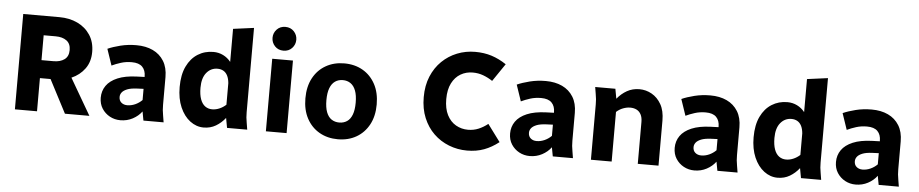

<svg xmlns="http://www.w3.org/2000/svg" viewBox="-43 -1067 6622 1384"><g transform="rotate(5 3268.0 -375.0)"><path d="M85 0V-690H347Q420 -690 478 -662.5Q536 -635 570 -583.5Q604 -532 604 -460Q604 -389 567.5 -339Q531 -289 471 -263L624 0H447L322 -240H245V0ZM245 -370H332Q381 -370 411 -392Q441 -414 441 -460Q441 -506 411 -528Q381 -550 332 -550H245Z M694 -138Q694 -187 720.5 -225Q747 -263 801.5 -286Q856 -309 939 -312L996 -314V-318Q996 -362 971.5 -387Q947 -412 895 -412Q853 -412 816.5 -400.5Q780 -389 751 -375L711 -493Q749 -510 803 -523.5Q857 -537 918 -537Q986 -537 1037 -513Q1088 -489 1117 -442Q1146 -395 1146 -326V-125Q1146 -104 1147.5 -87.5Q1149 -71 1153 -49L1161 0H1015L1003 -65Q978 -31 937.5 -9.5Q897 12 849 12Q807 12 772 -7Q737 -26 715.5 -59.5Q694 -93 694 -138ZM829 -155Q829 -129 846 -114.5Q863 -100 889 -100Q918 -100 946 -112.5Q974 -125 996 -147V-228L949 -226Q904 -224 878 -213.5Q852 -203 840.5 -188Q829 -173 829 -155Z M1254 -264Q1254 -353 1283 -413.5Q1312 -474 1362 -505.5Q1412 -537 1475 -537Q1513 -537 1545.5 -521Q1578 -505 1601 -476V-715L1751 -735V-125Q1751 -104 1752.5 -87.5Q1754 -71 1758 -49L1766 0H1620L1607 -71Q1578 -34 1539 -11Q1500 12 1451 12Q1398 12 1353 -22Q1308 -56 1281 -118Q1254 -180 1254 -264ZM1404 -272Q1404 -222 1416 -189Q1428 -156 1450 -140Q1472 -124 1501 -124Q1527 -124 1553 -135Q1579 -146 1601 -166V-322Q1598 -355 1587 -376.5Q1576 -398 1557.5 -408.5Q1539 -419 1515 -419Q1467 -419 1435.5 -381Q1404 -343 1404 -272Z M1901 0V-525H2051V0ZM1890 -676Q1890 -711 1914 -736.5Q1938 -762 1976 -762Q2014 -762 2038 -736.5Q2062 -711 2062 -676Q2062 -641 2038 -615.5Q2014 -590 1976 -590Q1938 -590 1914 -615.5Q1890 -641 1890 -676Z M2164 -262Q2164 -347 2197 -408.5Q2230 -470 2288.5 -503.5Q2347 -537 2422 -537Q2498 -537 2556 -503.5Q2614 -470 2647 -408.5Q2680 -347 2680 -262Q2680 -178 2647 -116.5Q2614 -55 2556 -21.5Q2498 12 2422 12Q2347 12 2288.5 -21.5Q2230 -55 2197 -116.5Q2164 -178 2164 -262ZM2316 -262Q2316 -209 2329 -175Q2342 -141 2366 -125Q2390 -109 2422 -109Q2454 -109 2478 -125Q2502 -141 2515 -175Q2528 -209 2528 -262Q2528 -315 2515 -349Q2502 -383 2478 -399.5Q2454 -416 2422 -416Q2390 -416 2366 -399.5Q2342 -383 2329 -349Q2316 -315 2316 -262Z M3013 -345Q3013 -429 3040.5 -495Q3068 -561 3115.5 -607Q3163 -653 3224.5 -677.5Q3286 -702 3355 -702Q3420 -702 3474.5 -684.5Q3529 -667 3581 -632L3494 -504Q3463 -525 3427 -538.5Q3391 -552 3350 -552Q3302 -552 3262.5 -529Q3223 -506 3199.5 -460Q3176 -414 3176 -345Q3176 -276 3199.5 -230Q3223 -184 3263 -161Q3303 -138 3351 -138Q3392 -138 3427.5 -153Q3463 -168 3494 -193L3586 -69Q3535 -29 3480 -8.5Q3425 12 3357 12Q3288 12 3225.5 -12.5Q3163 -37 3115.5 -83Q3068 -129 3040.5 -195Q3013 -261 3013 -345Z M3656 -138Q3656 -187 3682.5 -225Q3709 -263 3763.5 -286Q3818 -309 3901 -312L3958 -314V-318Q3958 -362 3933.5 -387Q3909 -412 3857 -412Q3815 -412 3778.5 -400.5Q3742 -389 3713 -375L3673 -493Q3711 -510 3765 -523.5Q3819 -537 3880 -537Q3948 -537 3999 -513Q4050 -489 4079 -442Q4108 -395 4108 -326V-125Q4108 -104 4109.5 -87.5Q4111 -71 4115 -49L4123 0H3977L3965 -65Q3940 -31 3899.5 -9.5Q3859 12 3811 12Q3769 12 3734 -7Q3699 -26 3677.5 -59.5Q3656 -93 3656 -138ZM3791 -155Q3791 -129 3808 -114.5Q3825 -100 3851 -100Q3880 -100 3908 -112.5Q3936 -125 3958 -147V-228L3911 -226Q3866 -224 3840 -213.5Q3814 -203 3802.5 -188Q3791 -173 3791 -155Z M4238 -525H4384L4397 -454Q4428 -492 4468 -514.5Q4508 -537 4558 -537Q4605 -537 4647 -513.5Q4689 -490 4715.5 -443.5Q4742 -397 4742 -326V0H4592V-303Q4592 -336 4580.5 -357.5Q4569 -379 4549 -389Q4529 -399 4503 -399Q4478 -399 4451.5 -389Q4425 -379 4403 -359V0H4253V-400Q4253 -421 4251.5 -437.5Q4250 -454 4246 -476Z M4847 -138Q4847 -187 4873.5 -225Q4900 -263 4954.5 -286Q5009 -309 5092 -312L5149 -314V-318Q5149 -362 5124.5 -387Q5100 -412 5048 -412Q5006 -412 4969.5 -400.5Q4933 -389 4904 -375L4864 -493Q4902 -510 4956 -523.5Q5010 -537 5071 -537Q5139 -537 5190 -513Q5241 -489 5270 -442Q5299 -395 5299 -326V-125Q5299 -104 5300.5 -87.5Q5302 -71 5306 -49L5314 0H5168L5156 -65Q5131 -31 5090.5 -9.5Q5050 12 5002 12Q4960 12 4925 -7Q4890 -26 4868.5 -59.5Q4847 -93 4847 -138ZM4982 -155Q4982 -129 4999 -114.5Q5016 -100 5042 -100Q5071 -100 5099 -112.5Q5127 -125 5149 -147V-228L5102 -226Q5057 -224 5031 -213.5Q5005 -203 4993.5 -188Q4982 -173 4982 -155Z M5407 -264Q5407 -353 5436 -413.5Q5465 -474 5515 -505.5Q5565 -537 5628 -537Q5666 -537 5698.5 -521Q5731 -505 5754 -476V-715L5904 -735V-125Q5904 -104 5905.5 -87.5Q5907 -71 5911 -49L5919 0H5773L5760 -71Q5731 -34 5692 -11Q5653 12 5604 12Q5551 12 5506 -22Q5461 -56 5434 -118Q5407 -180 5407 -264ZM5557 -272Q5557 -222 5569 -189Q5581 -156 5603 -140Q5625 -124 5654 -124Q5680 -124 5706 -135Q5732 -146 5754 -166V-322Q5751 -355 5740 -376.5Q5729 -398 5710.5 -408.5Q5692 -419 5668 -419Q5620 -419 5588.5 -381Q5557 -343 5557 -272Z M6014 -138Q6014 -187 6040.5 -225Q6067 -263 6121.5 -286Q6176 -309 6259 -312L6316 -314V-318Q6316 -362 6291.5 -387Q6267 -412 6215 -412Q6173 -412 6136.5 -400.5Q6100 -389 6071 -375L6031 -493Q6069 -510 6123 -523.5Q6177 -537 6238 -537Q6306 -537 6357 -513Q6408 -489 6437 -442Q6466 -395 6466 -326V-125Q6466 -104 6467.5 -87.5Q6469 -71 6473 -49L6481 0H6335L6323 -65Q6298 -31 6257.5 -9.5Q6217 12 6169 12Q6127 12 6092 -7Q6057 -26 6035.5 -59.5Q6014 -93 6014 -138ZM6149 -155Q6149 -129 6166 -114.5Q6183 -100 6209 -100Q6238 -100 6266 -112.5Q6294 -125 6316 -147V-228L6269 -226Q6224 -224 6198 -213.5Q6172 -203 6160.5 -188Q6149 -173 6149 -155Z"/></g></svg>

Font: Radio Canada
Style: Regular
Weight: 400
Designer: Charles Daoud, Etienne Aubert Bonn, Alexandre Saumier Demers, Jacques Le Bailly
Foundry: Radio-Canada
Version: Version 2.104;gftools[0.9.28.dev5+ged2979d]